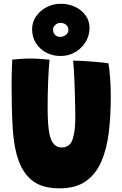

<svg xmlns="http://www.w3.org/2000/svg" viewBox="-20 -986 646 1020"><path d="M296.5 14.5Q206.5 14.5 155.2 -23.8Q104 -62 78.5 -134Q53.5 -204 47.5 -305.5Q41.5 -407 41.5 -536.5Q41.5 -567.5 42.5 -602.5Q43.5 -637.5 45 -669.5Q68 -671.5 91.8 -673.2Q115.5 -675 137 -675Q164.5 -675 192.5 -673.2Q220.5 -671.5 243 -669Q238 -614.5 235.5 -547.2Q233 -480 233 -416.5Q233 -367.5 235.5 -331Q238 -294.5 244 -268.5Q259.5 -202.5 307 -202.5Q351.5 -202.5 365.8 -245.8Q380 -289 380 -356Q380 -375.5 379.5 -407.8Q379 -440 378 -478.2Q377 -516.5 375.5 -553.8Q374 -591 372.2 -620.2Q370.5 -649.5 368.5 -664Q391 -664 420.5 -662.2Q450 -660.5 479.2 -658Q508.5 -655.5 529.8 -653.2Q551 -651 556.5 -649.5Q568.5 -569 568.5 -470Q568.5 -369.5 557.8 -281.5Q547 -193.5 518 -127Q489 -60.5 435.5 -23Q382 14.5 296.5 14.5ZM301.5 -688.5Q259.5 -688.5 225.2 -706.8Q191 -725 170.8 -757Q150.5 -789 150.5 -830.5Q150.5 -868.5 171.8 -899.2Q193 -930 227.8 -948Q262.5 -966 303 -966Q345 -966 379.5 -949.5Q414 -933 434.8 -904Q455.5 -875 455.5 -838Q455.5 -796.5 434.8 -762.8Q414 -729 379.2 -708.8Q344.5 -688.5 301.5 -688.5ZM299 -790Q317 -790 330.2 -800.8Q343.5 -811.5 343.5 -826Q343.5 -844 331.2 -854.2Q319 -864.5 301.5 -864.5Q286.5 -864.5 274.2 -854Q262 -843.5 262 -829.5Q262 -810.5 273 -800.2Q284 -790 299 -790Z"/></svg>

Font: Grandstander ExtraBold
Style: Regular
Weight: 800
Designer: Tyler Finck
Foundry: Etcetera Type Co
Version: Version 1.200; ttfautohint (v1.8.3)